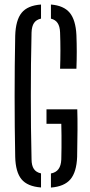

<svg xmlns="http://www.w3.org/2000/svg" viewBox="-20 -826 400 852"><path d="M162 5.9Q101.6 1.3 75.3 -30.7Q49.1 -62.8 47.5 -129.8Q46 -196.4 45.5 -263.9Q44.9 -331.4 44.9 -398.9Q44.9 -466.4 45.5 -533.7Q46 -601 47.5 -667.4Q49.6 -736.7 76 -769.2Q102.4 -801.7 162 -805.9V-743.4Q141 -738.8 131 -724.1Q121 -709.4 120 -682.1Q118.2 -611.3 117.5 -540.8Q116.8 -470.4 116.8 -400.3Q116.8 -330.2 117.5 -260Q118.2 -189.7 120 -118.5Q120.2 -91.6 130.2 -76.4Q140.2 -61.2 162 -56.6ZM206 6.3V-56.2Q228.3 -60.4 239.5 -75.6Q250.8 -90.8 252 -118.5Q252.6 -144.3 252.9 -171Q253.1 -197.7 252.9 -224.2Q252.6 -250.7 252 -276.5H186.3V-340.9H322.9Q324.2 -302.2 323.9 -250.1Q323.6 -198.1 322.3 -129.8Q319.7 -62.5 292.6 -30.4Q265.5 1.7 206 6.3ZM246.6 -521.1Q248.1 -560.6 248.1 -601.6Q248.1 -642.7 246.6 -682.1Q245.6 -708.8 235.7 -723.7Q225.8 -738.6 206 -743.2V-805.9Q263 -801.3 289.4 -769.4Q315.8 -737.5 319.1 -670.8Q320.6 -633.5 320.6 -596.2Q320.6 -558.9 319.1 -521.1Z"/></svg>

Font: Big Shoulders Stencil Thin
Style: Regular
Weight: 100
Designer: Patric King
Foundry: XO Type Co
Version: Version 2.001